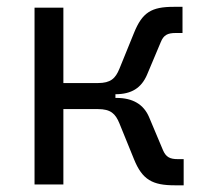

<svg xmlns="http://www.w3.org/2000/svg" viewBox="-20 -540 626 562"><path d="M81.1 0H165.5V-220.7H266.6C303.7 -220.7 317.9 -207.5 329.6 -178.7L372.1 -74.2C396.5 -13.7 426.3 2.4 491.7 2.4H517.6V-74.2H500.5C477.5 -74.2 465.8 -80.1 457 -100.6L416.5 -196.8C400.4 -234.9 368.2 -253.4 320.8 -253.4H317.9V-264.2C365.2 -264.2 393.6 -282.7 410.2 -320.8L450.7 -417C459 -437.5 470.7 -443.4 494.1 -443.4H514.2V-520H488.3C423.3 -520 396.5 -503.9 372.1 -443.4L329.6 -338.9C317.9 -310.1 303.7 -296.9 266.6 -296.9H165.5V-517.6H81.1Z"/></svg>

Font: Cascadia Code SemiLight
Style: Regular
Weight: 350
Monospace: yes
Designer: Aaron Bell
Foundry: Saja Typeworks
Version: Version 2404.023